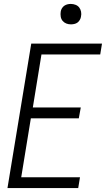

<svg xmlns="http://www.w3.org/2000/svg" viewBox="-20 -957 540 977"><path d="M18 0 139 -735H499L490 -680H191L147 -410H391L381 -355H137L88 -55H387L378 0ZM341 -833Q328 -833 317 -837.5Q306 -842 298.5 -851Q291 -860 289 -872.5Q287 -885 289 -898Q290 -906 295 -914.5Q300 -923 307.5 -928Q315 -933 323.5 -935Q332 -937 340 -937Q353 -937 364.5 -932.5Q376 -928 383 -919Q390 -910 392.5 -897.5Q395 -885 392 -872Q391 -864 386 -855.5Q381 -847 374 -842Q367 -837 358 -835Q349 -833 341 -833Z"/></svg>

Font: Iosevka Term Curly Lt Obl
Style: Regular
Weight: 300
Italic angle: -9°
Designer: Belleve Invis
Foundry: Belleve Invis
Version: Version 32.3.0